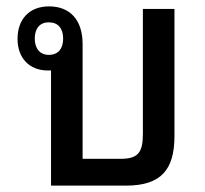

<svg xmlns="http://www.w3.org/2000/svg" viewBox="-20 -582 643 602"><path d="M239 -84V-444C239 -521 198 -562 134 -562C72 -562 35 -522 35 -460C35 -400 72 -361 130 -361C133 -361 137 -361 140 -361V0H375C484 0 527 -49 527 -155V-554H428V-162C428 -104 413 -84 358 -84ZM133 -410C105 -410 89 -430 89 -461C89 -493 105 -512 133 -512C162 -512 178 -493 178 -461C178 -429 162 -410 133 -410Z"/></svg>

Font: Noto Sans Thai Looped SemiCondensed Medium
Style: Regular
Weight: 500
Width: 4
Designer: Sasikarn Vongin, Ben Mitchell
Foundry: The Fontpad Ltd
Version: Version 1.001